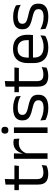

<svg xmlns="http://www.w3.org/2000/svg" viewBox="1013 -1723 720 2786"><g transform="rotate(-90 1373.0 -330.0)"><path d="M243.5 10Q187 10 152.5 -7Q118 -24 102.5 -58.5Q87 -93 87 -144.5V-452.5H167V-154Q167 -106 189 -83.2Q211 -60.5 263 -60.5Q292.5 -60.5 319.8 -67Q347 -73.5 371 -85.5L363.5 -16Q340 -4 308.5 3Q277 10 243.5 10ZM7 -416V-481H366L358.5 -416ZM87.5 -473 87 -610 168.5 -620.5 165 -473Z M538.5 -298.5 520 -361 540 -362Q556 -424 595 -459.8Q634 -495.5 698.5 -495.5Q714.5 -495.5 727.2 -493Q740 -490.5 750 -487L755 -408.5Q742.5 -412.5 727.2 -415Q712 -417.5 693.5 -417.5Q638.5 -417.5 597.8 -387Q557 -356.5 538.5 -298.5ZM461.5 0V-488H540.5L536.5 -344L542.5 -338V0Z M836 0V-488H917V0ZM876.5 -568Q851.5 -568 839.2 -581.2Q827 -594.5 827 -617.5V-620Q827 -643.5 839.2 -656.5Q851.5 -669.5 876.5 -669.5Q901.5 -669.5 914 -656.5Q926.5 -643.5 926.5 -620V-617.5Q926.5 -594 914 -581Q901.5 -568 876.5 -568Z M1201.5 11Q1142.5 11 1098.5 -1.8Q1054.5 -14.5 1025.5 -29.5L1018 -104.5Q1054.5 -85.5 1098.2 -71.5Q1142 -57.5 1197.5 -57.5Q1254 -57.5 1282.5 -75.5Q1311 -93.5 1311 -129V-134.5Q1311 -157.5 1300.2 -172.5Q1289.5 -187.5 1261.5 -199Q1233.5 -210.5 1182 -222Q1120.5 -235.5 1085 -253.8Q1049.5 -272 1034.2 -299Q1019 -326 1019 -365V-369.5Q1019 -433.5 1063.5 -466.5Q1108 -499.5 1197.5 -499.5Q1255 -499.5 1297.2 -486.5Q1339.5 -473.5 1366.5 -457.5L1374 -389Q1341.5 -408 1299.5 -420.5Q1257.5 -433 1205 -433Q1167 -433 1143.5 -425.2Q1120 -417.5 1109.5 -403.2Q1099 -389 1099 -369V-365Q1099 -343 1109.5 -327.8Q1120 -312.5 1147.2 -301.2Q1174.5 -290 1223 -279.5Q1285.5 -267 1322.2 -249.5Q1359 -232 1375 -205.2Q1391 -178.5 1391 -136.5V-128Q1391 -59 1343 -24Q1295 11 1201.5 11Z M1665 10Q1608.5 10 1574 -7Q1539.5 -24 1524 -58.5Q1508.5 -93 1508.5 -144.5V-452.5H1588.5V-154Q1588.5 -106 1610.5 -83.2Q1632.5 -60.5 1684.5 -60.5Q1714 -60.5 1741.2 -67Q1768.5 -73.5 1792.5 -85.5L1785 -16Q1761.5 -4 1730 3Q1698.5 10 1665 10ZM1428.5 -416V-481H1787.5L1780 -416ZM1509 -473 1508.5 -610 1590 -620.5 1586.5 -473Z M2075 11Q1963.5 11 1907 -43.5Q1850.5 -98 1850.5 -199.5V-286.5Q1850.5 -389.5 1903 -445.2Q1955.5 -501 2056.5 -501Q2124.5 -501 2170 -475.8Q2215.5 -450.5 2238.5 -404Q2261.5 -357.5 2261.5 -293V-275Q2261.5 -259 2260.2 -243Q2259 -227 2257 -211.5H2182.5Q2183.5 -235.5 2183.8 -257Q2184 -278.5 2184 -296.5Q2184 -341 2169.8 -371.8Q2155.5 -402.5 2127.2 -418.8Q2099 -435 2056.5 -435Q1993.5 -435 1962 -398.5Q1930.5 -362 1930.5 -294V-247.5L1931 -237.5V-191Q1931 -160.5 1940 -136Q1949 -111.5 1968.2 -93.8Q1987.5 -76 2017.2 -66.8Q2047 -57.5 2088 -57.5Q2135.5 -57.5 2176.5 -70Q2217.5 -82.5 2253.5 -104L2246 -34Q2213.5 -13.5 2170.5 -1.2Q2127.5 11 2075 11ZM1893 -211.5V-272.5H2240V-211.5Z M2523.5 11Q2464.5 11 2420.5 -1.8Q2376.5 -14.5 2347.5 -29.5L2340 -104.5Q2376.5 -85.5 2420.2 -71.5Q2464 -57.5 2519.5 -57.5Q2576 -57.5 2604.5 -75.5Q2633 -93.5 2633 -129V-134.5Q2633 -157.5 2622.2 -172.5Q2611.5 -187.5 2583.5 -199Q2555.5 -210.5 2504 -222Q2442.5 -235.5 2407 -253.8Q2371.5 -272 2356.2 -299Q2341 -326 2341 -365V-369.5Q2341 -433.5 2385.5 -466.5Q2430 -499.5 2519.5 -499.5Q2577 -499.5 2619.2 -486.5Q2661.5 -473.5 2688.5 -457.5L2696 -389Q2663.5 -408 2621.5 -420.5Q2579.5 -433 2527 -433Q2489 -433 2465.5 -425.2Q2442 -417.5 2431.5 -403.2Q2421 -389 2421 -369V-365Q2421 -343 2431.5 -327.8Q2442 -312.5 2469.2 -301.2Q2496.5 -290 2545 -279.5Q2607.5 -267 2644.2 -249.5Q2681 -232 2697 -205.2Q2713 -178.5 2713 -136.5V-128Q2713 -59 2665 -24Q2617 11 2523.5 11Z"/></g></svg>

Font: Anek Latin Medium
Style: Regular
Weight: 400
Version: Version 1.003